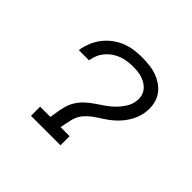

<svg xmlns="http://www.w3.org/2000/svg" viewBox="-131 -700 861 861"><g transform="rotate(45 300.0 -269.0)"><path d="M156 0V-58H221L226 -89Q229 -111 235 -133.5Q241 -156 253.5 -176Q266 -196 283.5 -212Q301 -228 321 -241.5Q341 -255 360.5 -268.5Q380 -282 397 -299Q414 -316 427 -336.5Q440 -357 443 -379Q446 -395 443 -410.5Q440 -426 431.5 -438Q423 -450 410.5 -458.5Q398 -467 383.5 -472Q369 -477 353.5 -478.5Q338 -480 322 -480Q305 -480 287.5 -477.5Q270 -475 253.5 -469Q237 -463 221.5 -452.5Q206 -442 194 -428Q182 -414 175 -398Q168 -382 165 -364Q164 -363 164 -362Q164 -361 164 -360H99Q100 -361 100 -363Q100 -365 100 -367Q105 -392 115 -415.5Q125 -439 141 -459.5Q157 -480 178.5 -496Q200 -512 224 -521.5Q248 -531 273 -534.5Q298 -538 322 -538Q347 -538 372 -535Q397 -532 419.5 -523.5Q442 -515 461 -500.5Q480 -486 492 -466Q504 -446 507.5 -421Q511 -396 507 -371Q504 -353 497.5 -336Q491 -319 480.5 -302.5Q470 -286 457.5 -272Q445 -258 430 -245.5Q415 -233 399 -222.5Q383 -212 367 -201.5Q351 -191 336.5 -178Q322 -165 312 -149Q302 -133 297.5 -115Q293 -97 290 -80L286 -58H343V0Z"/></g></svg>

Font: Iosevka Slab Light Extended
Style: Italic
Weight: 300
Width: 7
Italic angle: -9°
Monospace: yes
Designer: Belleve Invis
Foundry: Belleve Invis
Version: Version 11.1.0; ttfautohint (v1.8.3)